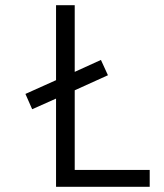

<svg xmlns="http://www.w3.org/2000/svg" viewBox="-20 -720 632 740"><path d="M557 0V-65H268V-372L396 -430L369 -489L268 -443V-700H196V-411L78 -358L104 -299L196 -340V0Z"/></svg>

Font: Advent Pro
Style: Medium
Weight: 500
Designer: Andreas Kalpakidis
Foundry: Andreas Kalpakidis
Version: Version 2.002 2008